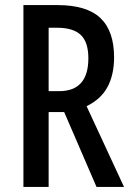

<svg xmlns="http://www.w3.org/2000/svg" viewBox="-20 -734 517 754"><path d="M206 -714Q321 -714 374.5 -663Q428 -612 428 -509Q428 -440 402 -392Q376 -344 320 -317L467 0H359L232 -294H171V0H72V-714ZM205 -625H171V-376H212Q327 -376 327 -505Q327 -569 297 -597Q267 -625 205 -625Z"/></svg>

Font: Noto Sans Gujarati UI ExtraCondensed Medium
Style: Regular
Weight: 500
Width: 2
Designer: Jelle Bosma - Monotype Design Team, Universal Thirst
Foundry: Monotype Imaging Inc.
Version: Version 2.106; ttfautohint (v1.8.4.7-5d5b)